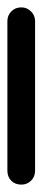

<svg xmlns="http://www.w3.org/2000/svg" viewBox="-20 -500 115 520"><path d="M0 -38H75V-443H0ZM38 -75Q21 -75 10.5 -64Q0 -53 0 -38Q0 -21 10.5 -10.5Q21 0 38 0Q53 0 64 -10.5Q75 -21 75 -38Q75 -53 64 -64Q53 -75 38 -75ZM38 -480Q21 -480 10.5 -469Q0 -458 0 -443Q0 -426 10.5 -415.5Q21 -405 38 -405Q53 -405 64 -415.5Q75 -426 75 -443Q75 -458 64 -469Q53 -480 38 -480Z"/></svg>

Font: Wavefont Medium
Style: Regular
Weight: 500
Version: Version 3.004;gftools[0.9.33]